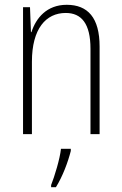

<svg xmlns="http://www.w3.org/2000/svg" viewBox="-20 -559 507 800"><path d="M258 -539C175 -539 130 -484 111 -425H109L105 -529H76V0H113V-302C113 -439 171 -505 254 -505C319 -505 357 -461 357 -356V0H395V-365C395 -485 346 -539 258 -539ZM275 70V61H234C230 102 207 177 193 212V221H213C241 176 263 117 275 70Z"/></svg>

Font: Noto Sans Arabic UI Cn XLt
Style: Regular
Weight: 200
Width: 3
Designer: Monotype Design Team, Nadine Chahine and Nizar Qandah
Foundry: Monotype Imaging Inc.
Version: Version 2.010